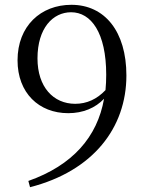

<svg xmlns="http://www.w3.org/2000/svg" viewBox="-20 -763 602 799"><path d="M105 16C367 -51 506 -231 506 -449C506 -632 416 -743 277 -743C150 -743 53 -655 53 -512C53 -376 142 -292 264 -292C326 -292 377 -314 413 -352C385 -193 282 -75 98 -10ZM419 -388C383 -350 341 -331 293 -331C202 -331 136 -401 136 -520C136 -646 200 -712 276 -712C359 -712 422 -627 422 -452C422 -430 421 -408 419 -388Z"/></svg>

Font: Harano Aji Mincho
Style: Regular
Weight: 400
Foundry: Masamichi Hosoda
Version: HaranoAjiMincho-Regular version 20230610;ttx 4.39.4